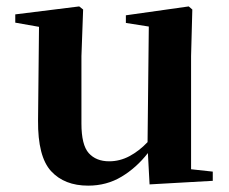

<svg xmlns="http://www.w3.org/2000/svg" viewBox="-20 -565 718 601"><path d="M448.2 12.2 442.9 -85.9Q407.2 -40 360.6 -12Q314 16.1 255.9 16.1Q181.6 16.1 139.9 -29.3Q98.1 -74.7 99.1 -188L102.1 -481L27.8 -494.1V-520L228 -544.9L240.2 -535.2L234.9 -389.2V-178.2Q234.9 -111.3 257.8 -85.7Q280.8 -60.1 321.8 -60.1Q355 -60.1 385.3 -76.2Q415.5 -92.3 441.9 -120.1L445.8 -481.9L374 -493.2V-517.1L570.8 -544.9L582 -535.2L578.1 -389.2V-35.2L646 -27.8V1Z"/></svg>

Font: Source Han Serif TW
Style: Bold
Weight: 700
Designer: Ryoko NISHIZUKA Ë•øÂ°öÊ∂ºÂ≠ê (kana & ideographs); Frank Grie√ühammer (Latin, Greek & Cyrillic); Wenlong ZHANG Âº†ÊñáÈæô 
Foundry: Adobe
Version: Version 2.003;hotconv 1.1.1;makeotfexe 2.6.0